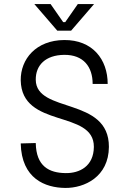

<svg xmlns="http://www.w3.org/2000/svg" viewBox="-20 -913 640 945"><path d="M156 -209 82 -207C86 -33 203 11 301 12C395 13 515 -42 516 -190C517 -438 158 -353 156 -520C155 -592 204 -642 296 -643C391 -644 436 -584 436 -500H510C510 -621 435 -717 296 -716C157 -715 81 -622 82 -518C86 -278 443 -375 442 -190C441 -94 371 -60 303 -61C222 -62 158 -94 156 -209ZM229 -893H149L262 -762H330L443 -893H363L301 -804H291Z"/></svg>

Font: Fliege Mono Light
Style: Regular
Weight: 300
Version: Version 0.020;Glyphs 3.3 (3306)